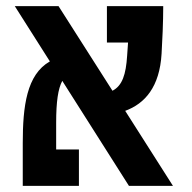

<svg xmlns="http://www.w3.org/2000/svg" viewBox="-20 -606 626 626"><path d="M400.4 0H543.9L388.2 -244.6C452.6 -268.1 500.5 -322.8 506.8 -430.7C509.3 -471.7 512.2 -534.2 512.2 -585.9H328.6V-467.3H397.5C396.5 -452.6 395.5 -438.5 394.5 -424.3C390.6 -363.3 378.9 -326.7 346.7 -310.1L170.9 -585.9H28.3L142.6 -405.8C66.9 -362.8 54.2 -259.8 54.2 -139.2V0H237.3V-118.7H163.1V-205.6C163.1 -274.9 169.4 -316.9 183.1 -342.3Z"/></svg>

Font: Cascadia Mono SemiBold
Style: Regular
Weight: 600
Monospace: yes
Designer: Aaron Bell
Foundry: Saja Typeworks
Version: Version 2404.023